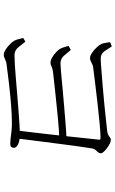

<svg xmlns="http://www.w3.org/2000/svg" viewBox="187 -874 625 1040"><g transform="rotate(90 500.0 -354.5)"><path d="M687 -131Q691 -164 696.5 -208.5Q702 -253 707.5 -303Q713 -353 718.5 -403Q724 -453 728.5 -498Q733 -543 737 -577Q739 -586 728 -586Q701 -586 652.5 -581.5Q604 -577 547 -570.5Q490 -564 436 -557.5Q382 -551 345 -546Q334 -545 320 -537Q306 -529 295 -529Q283 -529 266 -540.5Q249 -552 235.5 -567Q222 -582 218 -592Q215 -600 212.5 -614.5Q210 -629 209 -638L232 -647Q243 -629 257.5 -608Q272 -587 298 -587Q312 -587 350 -590Q388 -593 438 -597Q488 -601 538.5 -606Q589 -611 630 -615.5Q671 -620 690 -622Q706 -624 713.5 -629Q721 -634 726 -638Q731 -642 738 -642Q747 -642 759 -636Q771 -630 783 -621Q795 -612 803 -603Q811 -594 811 -588Q811 -579 805 -572.5Q799 -566 792.5 -558.5Q786 -551 784 -538Q778 -502 771 -449.5Q764 -397 756.5 -338.5Q749 -280 742 -225.5Q735 -171 730 -130ZM277 -62Q264 -62 247.5 -73Q231 -84 217.5 -98Q204 -112 200 -121Q196 -129 192 -143.5Q188 -158 186 -167L206 -179Q220 -162 236.5 -141Q253 -120 280 -120Q300 -120 332.5 -122Q365 -124 405.5 -127.5Q446 -131 490 -134.5Q534 -138 576 -141.5Q618 -145 654 -147Q690 -149 715 -149Q732 -149 747 -145Q762 -141 771.5 -134Q781 -127 781 -117Q781 -108 776.5 -102.5Q772 -97 756 -97Q747 -97 730.5 -99Q714 -101 693 -103.5Q672 -106 648 -106Q604 -106 548.5 -101.5Q493 -97 435.5 -90.5Q378 -84 328 -77Q316 -76 302 -69Q288 -62 277 -62ZM319 -315Q307 -315 291 -324.5Q275 -334 262 -346.5Q249 -359 244 -369Q240 -376 235.5 -390.5Q231 -405 229 -413L251 -425Q265 -409 281.5 -389Q298 -369 325 -369Q335 -369 368.5 -372Q402 -375 450 -379.5Q498 -384 551.5 -388.5Q605 -393 654.5 -397Q704 -401 741 -402L738 -363Q679 -361 614 -354.5Q549 -348 486.5 -341.5Q424 -335 373 -329Q353 -327 342 -321Q331 -315 319 -315Z"/></g></svg>

Font: Noto Serif JP ExtraLight
Style: Regular
Weight: 200
Designer: Ryoko NISHIZUKA  (kana & ideographs); Frank Grießhammer (Latin, Greek & Cyrillic); Wenlong ZHANG  (bopomofo); Sandoll Co
Foundry: Adobe
Version: Version 2.002-H1;hotconv 1.1.0;makeotfexe 2.6.0